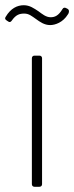

<svg xmlns="http://www.w3.org/2000/svg" viewBox="-64 -715 284 735"><path d="M128 -619C147 -619 177 -629 196 -660C199 -664 200 -668 200 -672C200 -676 198 -679 195 -681L189 -684C184 -687 178 -686 175 -680C160 -655 146 -649 130 -649C112 -649 98 -661 83 -672C66 -683 50 -695 27 -695C2 -695 -23 -683 -42 -651C-46 -645 -45 -641 -39 -637L-33 -633C-28 -629 -23 -630 -19 -636C-3 -659 11 -663 29 -663C47 -663 58 -653 74 -642C89 -631 106 -619 128 -619ZM68 0H87C93 0 97 -4 97 -10V-492C97 -498 93 -502 87 -502H68C62 -502 58 -498 58 -492V-10C58 -4 62 0 68 0Z"/></svg>

Font: Barlow Condensed ExtraLight
Style: Regular
Weight: 275
Width: 3
Designer: Jeremy Tribby
Foundry: Tribby Type
Version: Version 1.422;hotconv 1.0.109;makeotfexe 2.5.65596